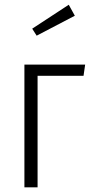

<svg xmlns="http://www.w3.org/2000/svg" viewBox="-20 -798 388 818"><path d="M272.9 -777.8 298.8 -731 136.2 -646 117.2 -675.8ZM140.1 0H84V-522.9H342.8L335.9 -475.1H140.1Z"/></svg>

Font: Fira Sans Compressed Light
Style: Regular
Weight: 300
Width: 1
Designer: Carrois Corporate & Edenspiekermann AG
Foundry: Carrois Corporate GbR & Edenspiekermann AG
Version: Version 4.203;PS 004.203;hotconv 1.0.88;makeotf.lib2.5.64775